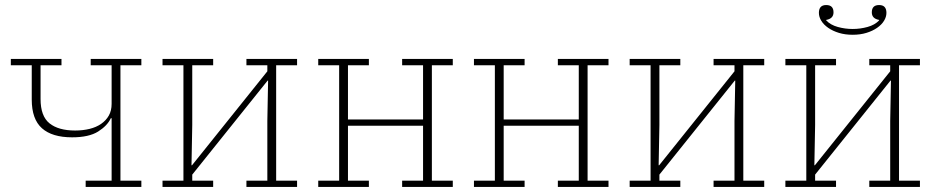

<svg xmlns="http://www.w3.org/2000/svg" viewBox="-20 -742 3713 762"><path d="M320 -25H423V-273H420Q406 -243 369.5 -220Q333 -197 266 -197Q187 -197 146.5 -233Q106 -269 106 -347V-483H23V-508H224V-483H141V-349Q141 -281 176.5 -252.5Q212 -224 278 -224Q309 -224 335.5 -230.5Q362 -237 381.5 -250.5Q401 -264 412 -283.5Q423 -303 423 -330V-483H340V-508H541V-483H458V-25H541V0H320Z M625 -25H708V-483H625V-508H826V-483H743V-246L740 -86H742L1041 -459V-483H958V-508H1159V-483H1076V-25H1159V0H958V-25H1041V-262L1044 -422H1042L743 -49V-25H826V0H625Z M1243 -25H1326V-483H1243V-508H1444V-483H1361V-268H1659V-483H1576V-508H1777V-483H1694V-25H1777V0H1576V-25H1659V-243H1361V-25H1444V0H1243Z M1861 -25H1944V-483H1861V-508H2062V-483H1979V-268H2277V-483H2194V-508H2395V-483H2312V-25H2395V0H2194V-25H2277V-243H1979V-25H2062V0H1861Z M2479 -25H2562V-483H2479V-508H2680V-483H2597V-246L2594 -86H2596L2895 -459V-483H2812V-508H3013V-483H2930V-25H3013V0H2812V-25H2895V-262L2898 -422H2896L2597 -49V-25H2680V0H2479Z M3097 -25H3180V-483H3097V-508H3298V-483H3215V-246L3212 -86H3214L3513 -459V-483H3430V-508H3631V-483H3548V-25H3631V0H3430V-25H3513V-262L3516 -422H3514L3215 -49V-25H3298V0H3097ZM3364 -604Q3334 -604 3309.5 -611.5Q3285 -619 3267 -631.5Q3249 -644 3239.5 -659.5Q3230 -675 3230 -691Q3230 -722 3259 -722Q3288 -722 3288 -693Q3288 -668 3259 -663V-661Q3276 -643 3305 -635Q3334 -627 3364 -627Q3394 -627 3423 -635Q3452 -643 3469 -661V-663Q3440 -668 3440 -693Q3440 -722 3469 -722Q3498 -722 3498 -691Q3498 -675 3488.5 -659.5Q3479 -644 3461 -631.5Q3443 -619 3418.5 -611.5Q3394 -604 3364 -604Z"/></svg>

Font: IBM Plex Serif ExtraLight
Style: Regular
Weight: 200
Designer: Mike Abbink, Paul van der Laan, Pieter van Rosmalen
Foundry: Bold Monday
Version: Version 2.5